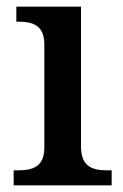

<svg xmlns="http://www.w3.org/2000/svg" viewBox="-20 -556 369 576"><path d="M21 0H315V-45H302C258 -45 223 -55 223 -117V-536H29V-491H34C77 -491 113 -481 113 -423V-113C113 -55 77 -45 34 -45H21Z"/></svg>

Font: Noto Serif Ethiopic Medium
Style: Regular
Weight: 500
Designer: Monotype Design Team
Foundry: Monotype Imaging Inc.
Version: Version 2.102